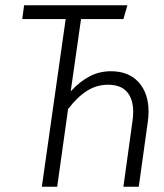

<svg xmlns="http://www.w3.org/2000/svg" viewBox="-20 -705 619 725"><path d="M541 -283Q541 -265 538 -244L504 0H446L480 -246Q483 -266 483 -282Q483 -331 459.5 -358Q436 -385 388 -385Q345 -385 308.5 -362Q272 -339 237 -293L196 0H138L228 -633H64L71 -685H461L446 -633H286L247 -360Q281 -397 318 -416.5Q355 -436 399 -436Q466 -436 503.5 -394.5Q541 -353 541 -283Z"/></svg>

Font: Fira Sans Extra Condensed Light
Style: Italic
Weight: 300
Width: 3
Italic angle: -8°
Designer: Carrois Corporate & Edenspiekermann AG
Foundry: Carrois Corporate GbR & Edenspiekermann AG
Version: Version 4.203